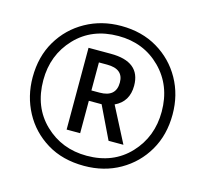

<svg xmlns="http://www.w3.org/2000/svg" viewBox="-105 -843 1041 973"><g transform="rotate(15 415.0 -357.0)"><path d="M415 10Q520 10 603 -37.5Q686 -85 734 -167.5Q782 -250 782 -357Q782 -460 735.5 -543Q689 -626 606.5 -675Q524 -724 415 -724Q313 -724 229.5 -677.5Q146 -631 97 -548.5Q48 -466 48 -357Q48 -258 92.5 -174.5Q137 -91 219.5 -40.5Q302 10 415 10ZM415 -43Q284 -43 194 -129.5Q104 -216 104 -357Q104 -489 190 -580Q276 -671 415 -671Q548 -671 636.5 -582.5Q725 -494 725 -357Q725 -225 639.5 -134Q554 -43 415 -43ZM283 -145H354V-315H421L503 -145H581L485 -331Q556 -364 556 -448Q556 -574 400 -574H283ZM353 -369V-516H396Q482 -516 482 -445Q482 -369 396 -369Z"/></g></svg>

Font: Noto Sans UI Condensed
Style: Italic
Weight: 400
Width: 3
Italic angle: -12°
Designer: Monotype Design Team
Foundry: Monotype Imaging Inc.
Version: Version 1.901